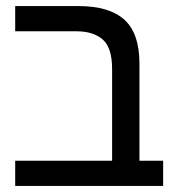

<svg xmlns="http://www.w3.org/2000/svg" viewBox="-20 -612 582 632"><path d="M349 0V-385Q349 -455 318 -482Q287 -509 232 -509H30V-592H238Q340 -592 389.5 -547Q439 -502 439 -403V0ZM30 0V-83H517V0Z"/></svg>

Font: Noto Sans Hebrew
Style: Regular
Weight: 400
Designer: Monotype Design Team
Foundry: Monotype Imaging Inc.
Version: Version 2.003